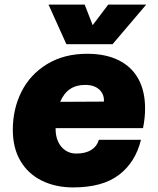

<svg xmlns="http://www.w3.org/2000/svg" viewBox="-20 -807 690 839"><path d="M36 -240Q36 -331 74 -406.5Q112 -482 186 -527Q260 -572 361 -572Q442 -572 499 -543.5Q556 -515 585 -461.5Q614 -408 614 -333Q614 -292 605 -247H223V-243Q223 -212 234 -188Q245 -164 265.5 -150Q286 -136 313 -136Q354 -136 379 -152Q404 -168 412 -196H596Q572 -98 500 -43Q428 12 300 12Q223 12 163 -17.5Q103 -47 69.5 -103.5Q36 -160 36 -240ZM434 -363Q436 -395 414 -415.5Q392 -436 352 -436Q274 -436 243 -362ZM350 -787 385 -697 453 -787H619L472 -614H270L192 -787Z"/></svg>

Font: Azeret Mono ExtraBold
Style: Italic
Weight: 800
Italic angle: -12°
Designer: Martin Vácha
Foundry: Displaay
Version: Version 1.000; Glyphs 3.0.3, build 3074